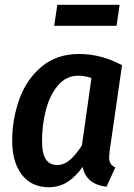

<svg xmlns="http://www.w3.org/2000/svg" viewBox="-20 -769 561 804"><path d="M491 -496 439 -136Q437 -116 437 -110Q437 -95 443 -84.5Q449 -74 463 -68L426 13Q341 3 326 -70Q297 -29 262.5 -7Q228 15 184 15Q112 15 71.5 -37.5Q31 -90 31 -180Q31 -268 60 -351Q89 -434 152.5 -488.5Q216 -543 312 -543Q403 -543 491 -496ZM156 -179Q156 -126 172 -102Q188 -78 219 -78Q248 -78 272.5 -99Q297 -120 323 -160L363 -442Q337 -452 308 -452Q257 -452 222.5 -411Q188 -370 172 -307.5Q156 -245 156 -179ZM207 -661 220 -749H481L468 -661Z"/></svg>

Font: Fira Sans Condensed Medium
Style: Italic
Weight: 500
Width: 3
Italic angle: -8°
Designer: bBox Type GmbH & Carrois Corporate GbR & Edenspiekermann AG
Foundry: bBox Type GmbH & Carrois Corporate GbR & Edenspiekermann AG
Version: Version 4.301